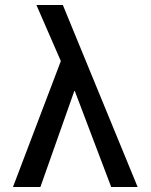

<svg xmlns="http://www.w3.org/2000/svg" viewBox="-20 -750 604 770"><path d="M278 -385 142 0H32L224 -505L126 -730H232L532 0H426L280 -385Z"/></svg>

Font: M PLUS 1p Medium
Style: Regular
Weight: 500
Version: Version 1.062